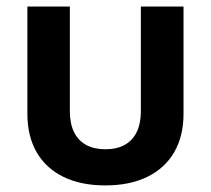

<svg xmlns="http://www.w3.org/2000/svg" viewBox="-20 -560 646 589"><path d="M303.2 8.8Q228.5 8.8 174.8 -17.3Q121.1 -43.5 92.5 -92.8Q64 -142.1 64 -210.9V-540H194.3V-218.8Q194.3 -181.2 207 -155Q219.7 -128.9 244.1 -115.5Q268.6 -102.1 303.2 -102.1Q338.4 -102.1 362.5 -115.5Q386.7 -128.9 399.4 -155Q412.1 -181.2 412.1 -218.8V-540H543V-210.9Q543 -142.1 514.2 -92.8Q485.4 -43.5 431.6 -17.3Q377.9 8.8 303.2 8.8Z"/></svg>

Font: V-Inter
Style: SemiBold-600
Weight: 600
Designer: Rasmus Andersson
Foundry: rsms
Version: Version 4.000;git-4146feb